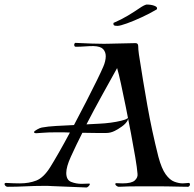

<svg xmlns="http://www.w3.org/2000/svg" viewBox="-54 -823 857 846"><path d="M325 3 176 -3Q166 -4 156.5 -4Q147 -4 138 -4Q99 -4 59.5 -2Q20 0 -21 0Q-26 0 -30 -4Q-34 -8 -34 -12Q-34 -17 -27 -17Q-10 -16 5 -15.5Q20 -15 34 -15Q74 -15 106 -27.5Q138 -40 167 -86Q182 -110 205.5 -151Q229 -192 254 -239Q238 -240 225 -240Q212 -240 199 -240Q156 -240 135 -238Q114 -236 106 -236Q96 -236 96 -241Q96 -245 109.5 -252.5Q123 -260 130 -261Q157 -266 193 -268Q229 -270 272 -272Q300 -325 326.5 -376.5Q353 -428 373 -469Q393 -510 401 -529Q406 -540 409 -552.5Q412 -565 412 -575Q412 -594 400.5 -606.5Q389 -619 358 -620Q339 -620 320 -618.5Q301 -617 282 -617H280Q273 -617 273 -626Q273 -629 275 -632Q277 -635 281 -634Q321 -632 351.5 -631Q382 -630 404 -630Q420 -630 432 -630.5Q444 -631 452 -631Q475 -632 497.5 -632Q520 -632 543 -633Q555 -633 555 -619.5Q555 -606 558 -584Q576 -467 595.5 -357Q615 -247 644 -132Q658 -80 676 -55Q694 -30 714 -22.5Q734 -15 751 -15Q759 -15 766 -16Q773 -17 777 -17Q783 -17 783 -10Q783 -7 780.5 -3.5Q778 0 774 0Q764 0 741 -0.5Q718 -1 693.5 -1.5Q669 -2 656 -2H556Q526 -2 509.5 -1.5Q493 -1 485 -0.5Q477 0 469 0Q465 0 459.5 -4Q454 -8 454 -12Q454 -16 459 -16Q464 -16 471.5 -15.5Q479 -15 486 -15Q526 -15 540 -28Q554 -41 552 -57Q550 -83 542 -130.5Q534 -178 523 -236Q512 -294 500.5 -351Q489 -408 479 -454Q469 -500 462 -523Q427 -460 393 -398.5Q359 -337 327 -275L384 -278Q408 -279 434 -282.5Q460 -286 480 -291Q500 -296 505 -300Q507 -302 509 -302Q512 -302 509 -294Q502 -279 483 -265.5Q464 -252 451 -246Q433 -237 413.5 -237Q394 -237 374 -237Q355 -237 339 -237.5Q323 -238 309 -238Q296 -212 283 -185.5Q270 -159 258 -132Q238 -88 238 -61Q238 -30 259.5 -21.5Q281 -13 305 -13Q313 -13 321 -13.5Q329 -14 336 -14H339Q342 -14 342 -12Q342 -8 336 -2Q330 4 325 3ZM464 -709Q453 -709 449 -711Q445 -713 446 -722Q481 -737 510 -754.5Q539 -772 560 -786.5Q581 -801 592 -803Q611 -803 625 -798Q639 -793 638 -786Q638 -781 632 -779Q607 -764 571.5 -747.5Q536 -731 505.5 -720Q475 -709 464 -709Z"/></svg>

Font: Tapestry
Style: Regular
Weight: 400
Designer: Robert E. Leuschke
Foundry: Robert E. Leuschke
Version: Version 1.010; ttfautohint (v1.8.4.7-5d5b)